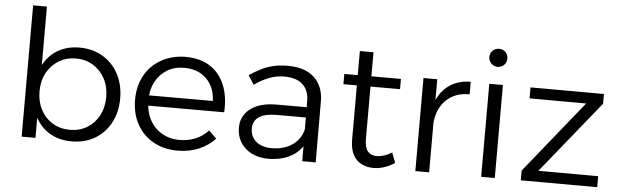

<svg xmlns="http://www.w3.org/2000/svg" viewBox="-48 -910 3490 1081"><g transform="rotate(5 1697.5 -369.5)"><path d="M381 -528Q456 -528 513 -494Q570 -460 602 -400Q634 -340 634 -262Q634 -185 602 -125Q570 -65 513.5 -31.5Q457 2 382 2Q310 2 256.5 -30.5Q203 -63 173.5 -122.5Q144 -182 144 -262Q144 -343 173.5 -403Q203 -463 256.5 -495.5Q310 -528 381 -528ZM367 -465Q312 -465 269 -438.5Q226 -412 202 -367Q178 -322 178 -263Q178 -205 202 -159.5Q226 -114 269 -88Q312 -62 367 -62Q422 -62 464.5 -88Q507 -114 531 -159.5Q555 -205 555 -263Q555 -322 531 -367Q507 -412 464.5 -438.5Q422 -465 367 -465ZM100 -742H178V0H100Z M1155 -294Q1153 -347 1130.5 -385.5Q1108 -424 1069.5 -445Q1031 -466 979 -466Q924 -466 882.5 -441Q841 -416 817 -371Q793 -326 793 -266Q793 -204 817.5 -157.5Q842 -111 886 -85Q930 -59 986 -59Q1086 -59 1149 -127L1192 -84Q1154 -43 1100 -20.5Q1046 2 981 2Q903 2 843.5 -31.5Q784 -65 751 -125Q718 -185 718 -263Q718 -341 751 -400.5Q784 -460 843.5 -493.5Q903 -527 979 -528Q1064 -528 1120 -491.5Q1176 -455 1202.5 -389.5Q1229 -324 1224 -236H779V-294Z M1521 -247Q1455 -247 1421 -225Q1387 -203 1387 -158Q1387 -113 1419.5 -85.5Q1452 -58 1508 -58Q1554 -58 1591 -73Q1628 -88 1652.5 -116Q1677 -144 1686 -184L1706 -121Q1678 -58 1623 -27.5Q1568 3 1493 3Q1439 3 1398.5 -18Q1358 -39 1336 -75Q1314 -111 1314 -156Q1314 -224 1366 -264Q1418 -304 1511 -305H1698V-247ZM1684 -340Q1684 -400 1648.5 -433Q1613 -466 1543 -466Q1499 -466 1458 -450Q1417 -434 1376 -405L1343 -456Q1377 -479 1409 -495Q1441 -511 1477 -519.5Q1513 -528 1558 -528Q1656 -528 1708 -479.5Q1760 -431 1761 -347L1762 0H1686Z M2032 -158Q2032 -108 2050 -86.5Q2068 -65 2102 -65Q2122 -66 2143 -72.5Q2164 -79 2186 -93L2208 -36Q2181 -18 2150.5 -7.5Q2120 3 2089 3Q2050 3 2020 -12.5Q1990 -28 1972.5 -61Q1955 -94 1955 -146V-646H2032ZM1879 -510H2199V-452H1879Z M2592 -457Q2533 -458 2490.5 -432.5Q2448 -407 2425 -361.5Q2402 -316 2402 -255L2375 -258Q2375 -344 2401 -404Q2427 -464 2476 -496Q2525 -528 2592 -528ZM2325 -526H2403V0H2325Z M2697 -526H2774V0H2697ZM2735 -727Q2757 -727 2771.5 -712.5Q2786 -698 2786 -676Q2786 -655 2771.5 -640Q2757 -625 2735 -625Q2714 -625 2699 -640Q2684 -655 2684 -676Q2684 -698 2699 -712.5Q2714 -727 2735 -727Z M2930 -526 3345 -525V-470L3015 -62L3353 -61V1L2921 0V-55L3250 -463L2930 -464Z"/></g></svg>

Font: Alexandria Light
Style: Regular
Weight: 300
Designer: Mohamed Gaber
Foundry: Kief Type Foundry
Version: Version 5.100